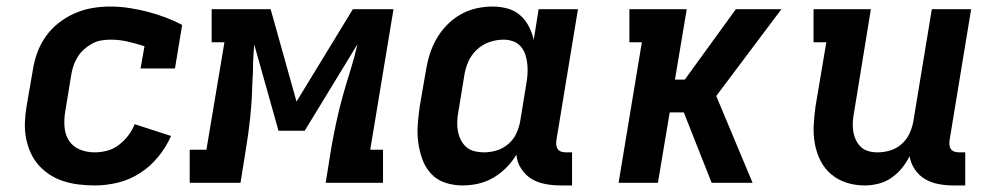

<svg xmlns="http://www.w3.org/2000/svg" viewBox="-20 -558 3040 586"><path d="M269 8Q244 8 220 5Q196 2 174 -5Q152 -12 132.5 -24.5Q113 -37 98 -54Q83 -71 73.5 -92Q64 -113 59.5 -136.5Q55 -160 56 -184.5Q57 -209 61 -233L80 -343Q84 -370 93.5 -396.5Q103 -423 119.5 -446.5Q136 -470 159 -488Q182 -506 208.5 -517.5Q235 -529 262 -533.5Q289 -538 316 -538Q346 -538 375 -533.5Q404 -529 431 -522Q458 -515 484.5 -505Q511 -495 536 -482L514 -349H409L421 -417Q396 -425 370 -431Q344 -437 318 -437Q303 -437 288.5 -434.5Q274 -432 260.5 -424.5Q247 -417 235.5 -406.5Q224 -396 216 -382.5Q208 -369 203.5 -355Q199 -341 197 -327L179 -217Q175 -193 177 -169.5Q179 -146 191 -128Q203 -110 224 -101.5Q245 -93 269 -93Q288 -93 307 -98Q326 -103 342.5 -115.5Q359 -128 371.5 -144.5Q384 -161 391 -179L502 -143Q487 -109 463 -79.5Q439 -50 407 -29.5Q375 -9 339.5 -0.5Q304 8 269 8Z M559 0V-101H610L665 -429H626V-530H806L885 -248L1057 -530H1181L1110 -101H1149V0H974L991 -106Q998 -146 1006.5 -185.5Q1015 -225 1026 -264.5Q1037 -304 1049.5 -343.5Q1062 -383 1071 -423L910 -159H830L756 -422Q754 -401 753 -379Q752 -357 752 -336L750 -300Q749 -252 744 -203Q739 -154 731 -106L714 0Z M1392 8Q1364 8 1338.5 -0.5Q1313 -9 1295.5 -28Q1278 -47 1269 -72Q1260 -97 1256.5 -123.5Q1253 -150 1255 -177.5Q1257 -205 1261 -233L1280 -343Q1284 -368 1291.5 -392Q1299 -416 1312 -439Q1325 -462 1344 -481.5Q1363 -501 1386 -514Q1409 -527 1434 -532.5Q1459 -538 1484 -538Q1507 -538 1529 -532Q1551 -526 1567.5 -511.5Q1584 -497 1594 -477.5Q1604 -458 1609 -436L1624 -530H1744L1678 -129Q1677 -121 1678 -114Q1679 -107 1683 -102Q1687 -97 1693.5 -95Q1700 -93 1708 -93H1726V8H1691Q1667 8 1643.5 3.5Q1620 -1 1601.5 -12.5Q1583 -24 1570.5 -43.5Q1558 -63 1556 -86Q1543 -64 1525 -46Q1507 -28 1485.5 -15.5Q1464 -3 1440 2.5Q1416 8 1392 8ZM1457 -93Q1477 -93 1496.5 -99Q1516 -105 1532 -119Q1548 -133 1556.5 -152Q1565 -171 1568 -190L1586 -300Q1589 -316 1590 -331.5Q1591 -347 1589.5 -362Q1588 -377 1583.5 -391Q1579 -405 1569.5 -416Q1560 -427 1546 -432Q1532 -437 1517 -437Q1495 -437 1473.5 -429.5Q1452 -422 1435 -406Q1418 -390 1409 -369Q1400 -348 1397 -327L1379 -217Q1376 -202 1375.5 -187Q1375 -172 1377.5 -158Q1380 -144 1386.5 -131Q1393 -118 1403.5 -109Q1414 -100 1428 -96.5Q1442 -93 1457 -93Z M1868 0 1939 -429H1901V-530H2076L2040 -315H2070L2226 -530H2365L2166 -265L2277 0H2152L2067 -215H2024L1988 0Z M2619 8Q2590 8 2563.5 -0.5Q2537 -9 2516.5 -26.5Q2496 -44 2484 -68Q2472 -92 2467 -119.5Q2462 -147 2463.5 -175.5Q2465 -204 2469 -233L2502 -429H2463V-530H2638L2587 -217Q2584 -202 2583 -187.5Q2582 -173 2584 -159Q2586 -145 2591.5 -132.5Q2597 -120 2606.5 -110.5Q2616 -101 2629.5 -97Q2643 -93 2658 -93Q2678 -93 2697.5 -99Q2717 -105 2732.5 -119Q2748 -133 2756.5 -152Q2765 -171 2768 -190L2824 -530H2944L2878 -129Q2877 -121 2878 -114Q2879 -107 2883 -102Q2887 -97 2893.5 -95Q2900 -93 2908 -93H2926V8H2891Q2868 8 2845.5 4Q2823 0 2804 -11Q2785 -22 2772.5 -40.5Q2760 -59 2756 -81Q2746 -61 2732 -44Q2718 -27 2699.5 -14.5Q2681 -2 2660 3Q2639 8 2619 8Z"/></svg>

Font: Iosevka Slab Extended
Style: Bold Italic
Weight: 700
Width: 7
Italic angle: -9°
Monospace: yes
Designer: Belleve Invis
Foundry: Belleve Invis
Version: Version 11.1.0; ttfautohint (v1.8.3)